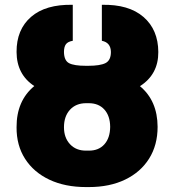

<svg xmlns="http://www.w3.org/2000/svg" viewBox="-20 -757 714 787"><path d="M332 -487.3H341.8Q390.6 -487.3 412.6 -498.5Q434.6 -509.8 434.6 -543.9Q434.1 -582.5 397.5 -589.8V-737.3Q507.8 -739.7 568.1 -687.5Q628.4 -635.3 628.9 -543.9Q629.4 -452.1 553.7 -403.8Q625.5 -344.2 626 -237.3Q626 -162.1 591.1 -106.7Q556.2 -51.3 492.9 -20.8Q429.7 9.8 343.8 9.8H333Q246.6 9.8 182.4 -20.5Q118.2 -50.8 82.8 -106Q47.4 -161.1 47.9 -235.4Q47.4 -343.8 120.6 -404.3Q48.3 -451.7 47.9 -543.9Q47.4 -635.7 107.2 -687.7Q167 -739.7 278.3 -737.3V-589.8Q257.8 -586.4 250 -575.4Q242.2 -564.5 242.2 -543.9Q242.7 -508.8 263.2 -498Q283.7 -487.3 332 -487.3ZM343.8 -334H333Q291.5 -334 266.8 -307.1Q242.2 -280.3 242.2 -235.4Q242.2 -192.4 267.1 -165.8Q292 -139.2 333 -139.6H343.8Q384.3 -139.2 407.7 -165.3Q431.2 -191.4 431.6 -237.3Q431.2 -282.2 407.7 -308.1Q384.3 -334 343.8 -334Z"/></svg>

Font: Inter Tight Black
Style: Regular
Weight: 900
Designer: Rasmus Andersson
Foundry: rsms
Version: Version 3.004; ttfautohint (v1.8.4.7-5d5b)